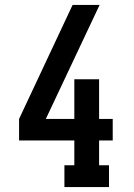

<svg xmlns="http://www.w3.org/2000/svg" viewBox="-20 -755 540 775"><path d="M240 0V-88H280V-188H57V-275L273 -735H382L165 -275H280V-435H380V-275H435V-188H380V-88H420V0Z"/></svg>

Font: Iosevka Slab Semibold
Style: Regular
Weight: 600
Monospace: yes
Designer: Belleve Invis
Foundry: Belleve Invis
Version: Version 11.1.1; ttfautohint (v1.8.3)